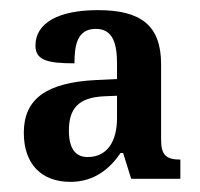

<svg xmlns="http://www.w3.org/2000/svg" viewBox="-20 -739 395 379"><path d="M119 -380C166 -380 197 -406 218 -437H223L239 -386H336V-424C308 -424 298 -433 298 -463V-612C298 -690 257 -719 173 -719C96 -719 50 -694 50 -649C50 -620 74 -614 127 -614C127 -649 132 -682 169 -682C203 -682 211 -653 211 -613V-583L169 -581C72 -576 27 -544 27 -477C27 -415 62 -380 119 -380ZM153 -429C131 -429 116 -443 116 -481C116 -523 133 -547 187 -549L211 -550V-506C211 -459 191 -429 153 -429Z"/></svg>

Font: Noto Serif Ethiopic Condensed SemiBold
Style: Regular
Weight: 600
Width: 3
Designer: Monotype Design Team
Foundry: Monotype Imaging Inc.
Version: Version 2.102